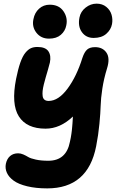

<svg xmlns="http://www.w3.org/2000/svg" viewBox="-20 -731 651 1058"><path d="M496.1 -522Q454.1 -522 431.2 -554Q408.2 -585.9 418 -634.8Q424.3 -667.5 451.9 -689.2Q479.5 -710.9 512.2 -710.9Q543.9 -710.9 565.7 -693.1Q587.4 -675.3 594.7 -649.9Q602.1 -624.5 597.2 -598.1Q591.3 -566.9 565.4 -544.4Q539.6 -522 496.1 -522ZM250 -518.1Q206.1 -518.1 180.7 -550.5Q155.3 -583 164.1 -625Q170.9 -661.1 195.3 -683.1Q219.7 -705.1 253.9 -705.1Q305.2 -705.1 329.8 -668.9Q354.5 -632.8 345.2 -590.8Q339.4 -560.1 315.2 -539.1Q291 -518.1 250 -518.1ZM240.2 307.1Q177.2 307.1 129.4 295.4Q81.5 283.7 55.2 264.4Q28.8 245.1 18.1 221.4Q7.3 197.8 12.2 171.9Q18.1 144 35.6 128.9Q53.2 113.8 80.1 113.8Q93.8 113.8 108.4 120.1Q123 126.5 135.7 134.3Q148.4 142.1 177.5 148.4Q206.5 154.8 246.1 154.8Q345.2 154.8 365.2 50.8Q367.7 39.1 369.9 28.3Q372.1 17.6 373.5 6.1Q375 -5.4 376 -13.2Q377 -21 377.9 -33.4Q378.9 -45.9 379.4 -51.3Q379.9 -56.6 380.6 -70.8Q381.3 -85 381.8 -88.9Q311.5 -22 231 -22Q127 -22 84 -89.4Q41 -156.7 68.8 -296.9Q79.6 -350.6 92 -386Q104.5 -421.4 119.6 -439.9Q134.8 -458.5 150.1 -465.3Q165.5 -472.2 186 -472.2Q230.5 -472.2 246.6 -448.5Q262.7 -424.8 254.9 -386.2Q251 -370.1 244.1 -346.4Q237.3 -322.8 231.9 -304.7Q226.6 -286.6 221.4 -265.6Q216.3 -244.6 214.8 -229.5Q213.4 -214.4 215.1 -201.4Q216.8 -188.5 225.1 -181.6Q233.4 -174.8 248 -174.8Q301.8 -174.8 352.1 -242.4Q402.3 -310.1 434.1 -412.1Q444.8 -444.3 460 -457.8Q475.1 -471.2 503.9 -471.2Q545.9 -471.2 566.7 -440.7Q587.4 -410.2 569.8 -354Q552.2 -296.9 543.9 -242.4Q535.6 -188 534.7 -148.7Q533.7 -109.4 527.8 -48.1Q522 13.2 509.8 75.2Q464.4 307.1 240.2 307.1Z"/></svg>

Font: Shantell Sans Bouncy
Style: Bold Italic
Weight: 700
Italic angle: -11.31°
Designer: Stephen Nixon, Anya Danilova, Shantell Martin
Foundry: Arrow Type
Version: Version 1.006;[9816181b4]